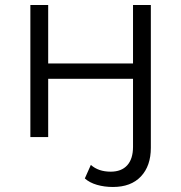

<svg xmlns="http://www.w3.org/2000/svg" viewBox="-20 -546 722 765"><path d="M318 165 342 111Q372 138 421 138Q464 138 487 112.5Q510 87 510 39V-232H172V0H101V-526H172V-293H510V-526H581V43Q581 115 541.5 157Q502 199 430 199Q396 199 366.5 190.5Q337 182 318 165Z"/></svg>

Font: CMG Sans
Style: Regular
Weight: 400
Designer: Julieta Ulanovsky
Foundry: Julieta Ulanovsky
Version: Version 7.200